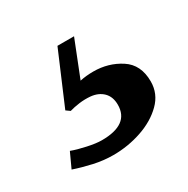

<svg xmlns="http://www.w3.org/2000/svg" viewBox="-70 -76 350 357"><g transform="rotate(-30 104.5 102.0)"><path d="M209.5 131.8Q209.5 158.2 190.4 177Q171.4 195.8 142.1 205.8Q112.8 215.8 81.1 215.8Q60.5 215.8 39.6 211.2Q18.6 206.5 0 200.2L14.6 168.5Q27.3 173.3 45.7 177.2Q64 181.2 76.2 181.2Q134.8 181.2 134.8 138.7Q134.8 121.6 124.8 111.6Q114.7 101.6 98.1 100.1Q86.4 99.1 74.7 100.6Q63 102.1 53.2 105L44.9 99.1L92.3 -12.2H127.9L97.2 65.4Q110.4 62.5 126 62.5Q158.2 62.5 183.8 79.1Q209.5 95.7 209.5 131.8Z"/></g></svg>

Font: BabelStone Roman
Style: Regular
Weight: 400
Designer: Walt Agee, Victor Gaultney, Peter Martin, Debbi Hosken, Becca Hirsbrunner (SIL); Andrew West (BabelStone)
Foundry: BabelStone
Version: Version 16.000